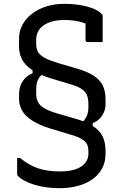

<svg xmlns="http://www.w3.org/2000/svg" viewBox="-20 -738 640 1008"><path d="M318 -718Q353 -718 383.5 -714Q414 -710 439.5 -703Q465 -696 483 -687Q501 -678 511 -667Q514 -665 516 -662.5Q518 -660 518.5 -657.5Q519 -655 519 -650Q519 -616 519 -583Q519 -550 519 -517Q499 -517 479.5 -517Q460 -517 440 -517Q435 -517 432 -520Q429 -523 429 -528Q429 -543 429 -557Q429 -571 429 -585Q429 -599 429 -613.5Q429 -628 429 -642L458 -600Q403 -633 319 -633Q284 -633 257 -626Q230 -619 210.5 -606Q191 -593 180.5 -573.5Q170 -554 170 -530V-505Q170 -480 181 -463Q192 -446 217 -433Q242 -420 285 -407L381 -379Q440 -362 473.5 -339.5Q507 -317 520.5 -287Q534 -257 534 -217V-191Q534 -168 525.5 -148.5Q517 -129 502 -114Q487 -99 467 -92V-70L391 -75Q411 -93 422.5 -107.5Q434 -122 439 -137.5Q444 -153 444 -171V-193Q444 -220 436.5 -238.5Q429 -257 407.5 -271.5Q386 -286 345 -297L249 -326Q185 -346 148 -371Q111 -396 95.5 -426.5Q80 -457 80 -491V-536Q80 -575 98 -608Q116 -641 147.5 -665.5Q179 -690 222.5 -704Q266 -718 318 -718ZM295 162Q368 162 406 136.5Q444 111 444 69V55Q444 31 435 16Q426 1 404 -11Q382 -23 341 -34L245 -63Q187 -81 150.5 -104Q114 -127 97 -156Q80 -185 80 -219V-243Q80 -284 100.5 -313.5Q121 -343 151 -353V-378L231 -368Q206 -353 193 -339Q180 -325 175 -308Q170 -291 170 -265V-246Q170 -221 179.5 -202.5Q189 -184 212 -170Q235 -156 279 -143L375 -115Q435 -98 469.5 -75Q504 -52 519 -21Q534 10 534 53V71Q534 111 517.5 143.5Q501 176 469.5 200Q438 224 393 237Q348 250 291 250Q256 250 223.5 245.5Q191 241 162.5 232.5Q134 224 111 212Q88 200 73 185Q72 183 71 181Q70 179 70 177Q70 155 70 133.5Q70 112 70 91H85Q131 129 179.5 145.5Q228 162 295 162Z"/></svg>

Font: RecMonoLinear Nerd Font Mono
Style: Regular
Weight: 400
Monospace: yes
Version: Version 1.085; ttfautohint (v1.8.4.7-5d5b);Nerd Fonts 3.2.1